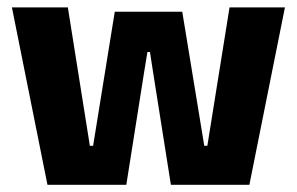

<svg xmlns="http://www.w3.org/2000/svg" viewBox="-20 -512 822 532"><path d="M111.5 0 13 -491.5H168L229 -108H238L298 -479.5H485L546 -108H554.5L616 -491.5H769.5L671 0H453.5L404 -313L395.5 -368H388.5L379.5 -313L330 0Z"/></svg>

Font: Anek Odia Medium
Style: Bold
Weight: 700
Version: Version 1.003